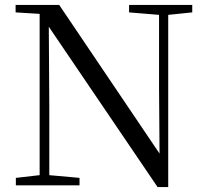

<svg xmlns="http://www.w3.org/2000/svg" viewBox="-20 -748 836 775"><path d="M616 7H659V-688L756 -698V-728H501V-698L622 -688V-395L624 -128L219 -728H43V-698L140 -692V-41L44 -30V0H301V-30L179 -41V-319L177 -640Z"/></svg>

Font: Harano Aji Mincho
Style: Regular
Weight: 400
Foundry: Masamichi Hosoda
Version: HaranoAjiMincho-Regular version 20230610;ttx 4.39.4